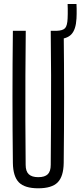

<svg xmlns="http://www.w3.org/2000/svg" viewBox="-20 -958 413 984"><path d="M176 7Q107 7 77 -23.2Q47 -53.5 46 -123Q44 -292 44 -461.5Q44 -631 46 -800H112Q111 -687.5 110.2 -571.8Q109.5 -456 110 -340.8Q110.5 -225.5 111.5 -113Q111.5 -80 127.5 -65Q143.5 -50 176 -50Q209.5 -50 224.8 -65Q240 -80 240 -113Q241 -225.5 241.5 -340.8Q242 -456 241.8 -571.8Q241.5 -687.5 240 -800H306.5Q308.5 -631 308.5 -461.5Q308.5 -292 306.5 -123Q305.5 -53.5 275.5 -23.2Q245.5 7 176 7ZM269 -757Q264.5 -757 259.8 -757.5Q255 -758 250 -759L249 -800Q255.5 -800 260 -800Q264.5 -800 269 -800Q302.5 -801 313.8 -814Q325 -827 326.5 -863Q327 -873 327.2 -886.5Q327.5 -900 327.2 -913.8Q327 -927.5 326.5 -937.5H372Q372.5 -927.5 372.8 -913.8Q373 -900 372.8 -886.5Q372.5 -873 372 -863Q369 -806.5 345.5 -781.8Q322 -757 269 -757Z"/></svg>

Font: Big Shoulders Display Thin
Style: Regular
Weight: 400
Version: Version 2.002